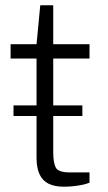

<svg xmlns="http://www.w3.org/2000/svg" viewBox="-20 -693 407 725"><path d="M31 -255V-295H291V-255ZM221 12Q187 12 164 1Q141 -10 129.5 -34.5Q118 -59 118 -97V-472H20V-526H118L132 -673H181V-526H318V-472H181V-119Q181 -79 190.5 -60.5Q200 -42 243 -42H318V-3Q305 2 287.5 5.5Q270 9 253 10.5Q236 12 221 12Z"/></svg>

Font: Archivo Expanded ExtraLight
Style: Regular
Weight: 250
Width: 7
Designer: Hector Gatti
Foundry: Omnibus-Type
Version: Version 2.001